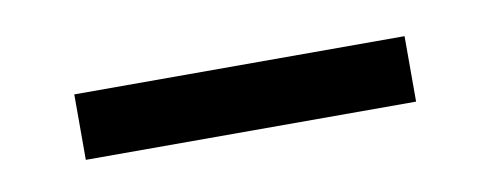

<svg xmlns="http://www.w3.org/2000/svg" viewBox="-25 -60 476 182"><g transform="rotate(-10 212.5 31.5)"><path d="M48.3 63.5V0.5H366.2V63.5Z"/></g></svg>

Font: Pontano Sans Medium
Style: Regular
Weight: 500
Designer: Vernon Adams
Foundry: Vernon Adams
Version: Version 2.001